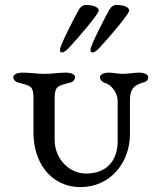

<svg xmlns="http://www.w3.org/2000/svg" viewBox="-20 -748 660 780"><path d="M263 -557C294 -590 381 -691 381 -705C381 -721 353 -728 328 -728C318 -728 307 -720 301 -710C282 -677 224 -563 224 -548C224 -539 224 -535 233 -535C241 -535 255 -548 263 -557ZM387 -557C418 -590 505 -691 505 -705C505 -721 477 -728 452 -728C442 -728 431 -720 425 -710C406 -677 348 -563 348 -548C348 -539 348 -535 357 -535C365 -535 379 -548 387 -557ZM116 -344V-207C116 -93.4 182 12 308 12C426 12 508 -85 508 -204V-342C508 -377.8 517 -401 565 -414C578 -417 582 -426 582 -435C582 -447 562 -453 547 -453C527 -453 499 -448 479 -448C458 -448 439 -453 421 -453C406 -453 386 -447 386 -435C386 -426 393 -415 407 -411C430 -405 458 -372.7 458 -338V-175C458 -96 414 -43 330 -43C258 -43 202 -106.2 202 -179V-344C202 -401 213 -398 270 -414C279 -417 285 -426 285 -435C285 -447 265 -453 250 -453C216 -453 195 -448 160 -448C124 -448 108 -453 69 -453C54 -453 34 -447 34 -435C34 -426 41 -417 50 -414C107 -398 116 -401 116 -344Z"/></svg>

Font: EB Garamond SC 08
Style: Regular
Weight: 400
Version: Version 0.016